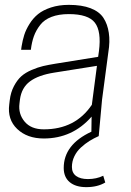

<svg xmlns="http://www.w3.org/2000/svg" viewBox="-20 -560 540 790"><path d="M386.2 0Q366.2 8.8 348.1 20Q330.1 31.2 313 46.9Q295.9 62.5 285.9 83.3Q275.9 104 275.9 127Q275.9 151.4 293.2 164.1Q310.5 176.8 341.8 176.8Q376.5 176.8 404.8 163.1L413.1 190.9Q381.3 210 335 210Q291.5 210 266.8 189.5Q242.2 168.9 242.2 130.9Q242.2 34.7 356 -18.1L356.9 -80.1Q278.3 9.8 160.2 9.8Q91.8 9.8 50.8 -29.3Q9.8 -68.4 18.1 -130.9L20 -147Q23.9 -180.2 37.4 -205.6Q50.8 -231 67.6 -246.1Q84.5 -261.2 110.4 -272.2Q136.2 -283.2 157.2 -288.1Q178.2 -293 208 -297.9L383.8 -326.2L387.2 -350.1Q397.5 -431.2 370.4 -466.6Q343.3 -502 263.2 -502Q221.7 -502 191.9 -490.5Q162.1 -479 145.3 -457.3Q128.4 -435.5 119.6 -411.4Q110.8 -387.2 106.9 -355H66.9L68.8 -369.1Q72.8 -394 79.8 -416.3Q86.9 -438.5 101.6 -461.9Q116.2 -485.4 136.7 -502Q157.2 -518.6 189.9 -529.3Q222.7 -540 263.2 -540Q316.9 -540 352.8 -526.1Q388.7 -512.2 405.5 -486.6Q422.4 -460.9 427.7 -425Q433.1 -389.2 425.8 -345.2L399.9 -149.9ZM160.2 -27.8Q290 -27.8 357.9 -128.9L378.9 -289.1L203.1 -261.2Q138.2 -251 103.3 -225.1Q68.4 -199.2 62 -149.9L60.1 -133.8Q54.7 -91.3 81.3 -59.6Q107.9 -27.8 160.2 -27.8Z"/></svg>

Font: Cooper Hewitt
Style: Light Italic
Weight: 704
Designer: Village Type and Design LLC
Foundry: Cooper Hewitt Smithsonian Design Museum
Version: 1.000